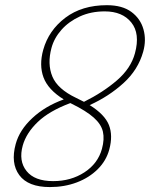

<svg xmlns="http://www.w3.org/2000/svg" viewBox="-20 -730 593 759"><path d="M177 9.5Q91 9.5 56.2 -37.8Q21.5 -85 42 -160.5Q57 -216 107.8 -263.2Q158.5 -310.5 232 -337Q170 -375.5 152 -424Q134 -472.5 151 -533.5Q172.5 -610 238.2 -659.8Q304 -709.5 402.5 -709.5Q463.5 -709.5 499.5 -682.8Q535.5 -656 547.2 -613.8Q559 -571.5 546 -525.5Q526 -454 468.2 -401.5Q410.5 -349 334.5 -314.5Q394 -277.5 410.5 -236Q427 -194.5 412 -139Q400 -94.5 366.2 -61Q332.5 -27.5 283.8 -9Q235 9.5 177 9.5ZM281 -343Q297.5 -335 312 -327.5Q387.5 -365 442.5 -412.5Q497.5 -460 513.5 -519.5Q534.5 -597 499.2 -641Q464 -685 394 -685Q339.5 -685 295.8 -665Q252 -645 223 -612.2Q194 -579.5 183.5 -540.5Q166.5 -477 187 -427.5Q207.5 -378 281 -343ZM70 -155Q53 -94 84.8 -54Q116.5 -14 190 -14Q260.5 -14 313.8 -48.8Q367 -83.5 383 -141.5Q393.5 -180 386.8 -209.5Q380 -239 350.5 -265.2Q321 -291.5 264 -319.5Q261 -321 258 -322.5Q175 -291.5 129.5 -248Q84 -204.5 70 -155Z"/></svg>

Font: Fraunces144ptSuperSoftThinItalic
Style: Italic
Weight: 100
Italic angle: -16°
Version: Version 1.000;[0bf87f6ff]